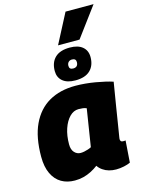

<svg xmlns="http://www.w3.org/2000/svg" viewBox="-147 -1099 876 1191"><g transform="rotate(-15 290.5 -503.5)"><path d="M447 10Q423 10 401.5 4Q380 -2 362 -14.5Q344 -27 333 -44Q312 -28 287.5 -15.5Q263 -3 237 3.5Q211 10 182 10Q133 10 96 -11.5Q59 -33 38 -77Q17 -121 17 -186Q17 -311 55.5 -393Q94 -475 165 -516Q236 -557 335 -557Q366 -557 398.5 -554Q431 -551 463 -545.5Q495 -540 523 -533.5Q551 -527 572 -520Q557 -430 547 -368Q537 -306 531 -268Q525 -230 521.5 -209Q518 -188 516.5 -178.5Q515 -169 515 -167Q515 -158 519 -153Q523 -148 532 -148Q536 -148 540.5 -148Q545 -148 549 -149L539 -9Q523 -1 497.5 4.5Q472 10 447 10ZM330 -164 368 -404Q357 -409 344 -410.5Q331 -412 317 -412Q285 -412 259.5 -386Q234 -360 219 -316Q204 -272 204 -216Q204 -182 220.5 -164Q237 -146 260 -146Q272 -146 284 -148.5Q296 -151 308.5 -155Q321 -159 330 -164ZM346 -589Q293 -589 264.5 -613Q236 -637 236 -678Q236 -733 268 -764Q300 -795 363 -795Q416 -795 444.5 -771Q473 -747 473 -705Q473 -651 441 -620Q409 -589 346 -589ZM351 -664Q367 -664 375 -672.5Q383 -681 383 -697Q383 -720 357 -720Q343 -720 334.5 -711Q326 -702 326 -687Q326 -664 351 -664ZM297 -827 396 -1017H576L435 -827Z"/></g></svg>

Font: Georama ExtraCondensed Thin ExtraBold
Style: Italic
Weight: 800
Italic angle: -9°
Version: Version 1.001